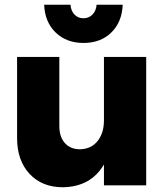

<svg xmlns="http://www.w3.org/2000/svg" viewBox="-20 -781 704 809"><path d="M596 -541V0H418V-88Q363 6 245 8Q157 8 104.5 -48.5Q52 -105 52 -199V-541H230V-250Q230 -204 253.5 -178Q277 -152 317 -152Q364 -153 391 -186.5Q418 -220 418 -274V-541ZM332 -704Q354 -704 369.5 -719.5Q385 -735 387 -761H497Q494 -688 449 -644Q404 -600 332 -600Q260 -600 214.5 -644Q169 -688 166 -761H277Q279 -735 294 -719.5Q309 -704 332 -704Z"/></svg>

Font: Gontserrat
Style: Bold
Weight: 700
Designer: Julieta Ulanovsky
Foundry: Julieta Ulanovsky
Version: Version 6.001